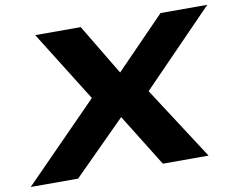

<svg xmlns="http://www.w3.org/2000/svg" viewBox="-115 -807 1128 910"><g transform="rotate(-10 449.0 -352.5)"><path d="M-38 0 354 -399 350 -318 108 -705H327L480 -450H463L711 -705H936L560 -318L562 -395L818 0H598L434 -264L453 -263L190 0Z"/></g></svg>

Font: Nunito Sans 7pt Expanded ExtraBold
Style: Italic
Weight: 800
Width: 7
Italic angle: -9°
Designer: Vernon Adams
Foundry: Vernon Adams
Version: Version 3.101;gftools[0.9.27]